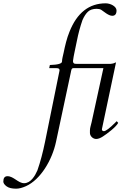

<svg xmlns="http://www.w3.org/2000/svg" viewBox="-208 -823 751 1155"><path d="M-163 237C-179.7 237 -188 247.7 -188 269C-188 278.3 -181.7 287.8 -169 297.5C-156.3 307.2 -137 312 -111 312C-93.7 312 -74 307 -52 297C36.1 257.2 105.6 139.9 129 30L218 -387C220.5 -398.7 221.2 -413 233 -413H414C392.6 -314.1 360.8 -167.7 343 -87.5C338.4 -66.8 333 -53.9 333 -38V-23C333 -5 350.6 13 370.5 13C382.2 13 395.7 8 411 -2C435.3 -17.9 490.2 -58.4 503 -84L494 -94L486 -86C451.3 -51.3 428.3 -34 417 -34C409 -34 405 -38 405 -46L490 -448L473 -441.3L456 -438.6L247 -439C236.3 -439 231 -444.7 231 -456C235.7 -493.7 242.6 -516 255 -579.5C263 -620.5 274 -661.3 288 -702C298 -724.7 309.2 -741.7 321.5 -753C333.8 -764.3 351.3 -770 374 -770C385.3 -770 394.5 -767.8 401.5 -763.5C415.1 -755.1 444.2 -728 467 -728C484.3 -728 493 -738.7 493 -760C493 -784.7 456.4 -803 428 -803C328 -803 255.3 -746 210 -632C194.2 -594.3 182.7 -545.4 175 -507C171.9 -491.4 165 -468.8 165 -453C165 -440.4 140.7 -433.4 92 -432L88 -413H132C144 -413 150 -409.3 150 -402V-398L63 30C49.9 94.3 34.6 151.6 17 202C3.1 233.9 -22.7 279 -63 279C-98.7 279 -125.9 237 -163 237Z"/></svg>

Font: fbb
Style: Italic
Weight: 400
Italic angle: -12°
Designer: David J. Perry, Michael Sharpe
Version: Version 0.991